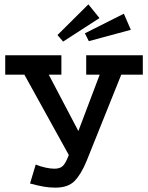

<svg xmlns="http://www.w3.org/2000/svg" viewBox="-20 -843 679 882"><path d="M234 19Q208 19 181.5 14.5Q155 10 118 0L144 -87Q166 -78 189.5 -73Q213 -68 230 -68Q257 -68 270 -82Q283 -96 296 -131L92 -500H4V-589H262V-500H204L340 -241L438 -500H376V-589H636V-500H537L378 -104Q353 -43 323 -12Q293 19 234 19ZM386 -823 437 -760 270 -652 244 -682ZM549 -780 581 -706 388 -654 370 -690Z"/></svg>

Font: Podkova SemiBold
Style: Regular
Weight: 600
Designer: Ilya Yudin
Foundry: Cyreal (www.cyreal.org)
Version: Version 2.103